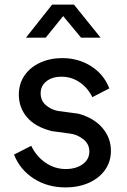

<svg xmlns="http://www.w3.org/2000/svg" viewBox="-20 -804 551 836"><path d="M41 -131 116 -169Q139 -122 179 -95Q219 -68 266 -68Q311 -68 340 -89Q369 -110 369 -144Q369 -177 343 -197.5Q317 -218 287 -222L206 -233Q134 -251 98 -293Q62 -335 62 -392Q62 -439 86.5 -475Q111 -511 154.5 -531Q198 -551 251 -551Q321 -551 376.5 -516Q432 -481 456 -419L382 -381Q362 -422 326.5 -446Q291 -470 248 -470Q207 -470 182 -450Q157 -430 157 -398Q157 -365 180.5 -345.5Q204 -326 232 -321L321 -309Q388 -291 425.5 -247.5Q463 -204 463 -147Q463 -101 438 -65Q413 -29 368 -8.5Q323 12 265 12Q187 12 127 -26.5Q67 -65 41 -131ZM207 -784H302L418 -640H333L255 -734L179 -640H93Z"/></svg>

Font: Eudoxus Sans Medium
Style: Regular
Weight: 500
Designer: Stijn de Vries
Foundry: tokotype
Version: Version 2.005